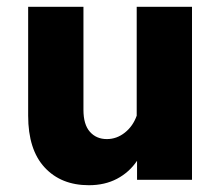

<svg xmlns="http://www.w3.org/2000/svg" viewBox="-20 -530 644 566"><path d="M546 0H384V-56Q361 -22 325 -3Q289 16 242 16Q160 16 111.5 -36.5Q63 -89 63 -189V-510H226V-206Q226 -163 245 -141.5Q264 -120 295 -120Q324 -120 348 -139Q372 -158 383 -189V-510H546Z"/></svg>

Font: Wix Madefor Text ExtraBold
Style: Regular
Weight: 800
Designer: Dalton Maag Ltd
Foundry: Dalton Maag Ltd
Version: Version 3.100